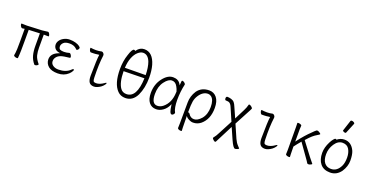

<svg xmlns="http://www.w3.org/2000/svg" viewBox="-35 -1611 5070 2640"><g transform="rotate(20 2500.0 -291.5)"><path d="M414 9Q371 -42 355 -101.5Q339 -161 339 -241V-421L209 -415L178 -414V-244Q178 -74 174.5 -45Q171 -16 171 1Q171 6 155.5 6Q140 6 124.5 -1Q109 -8 109 -18Q109 -28 115 -54Q121 -80 121 -230V-408Q95 -404 86 -403H85Q75 -403 64.5 -419Q54 -435 52.5 -448.5Q51 -462 58 -462L135 -460L354 -470L436 -480Q437 -480 438 -480Q448 -480 457.5 -464Q467 -448 468.5 -435Q470 -422 463 -422L395 -423V-231Q395 -173 406.5 -124.5Q418 -76 467 -18Q468 -16 468 -10.5Q468 -5 453.5 3.5Q439 12 427.5 12Q416 12 414 9Z M746 -40Q857 -40 920 -103Q932 -116 941 -116Q958 -116 944.5 -90.5Q931 -65 907 -43Q846 13 755.5 13Q665 13 619.5 -24Q574 -61 570 -119Q565 -211 677 -253L694 -260L676 -263Q637 -270 617 -293Q597 -316 595 -347Q593 -378 612 -408Q631 -438 670.5 -459.5Q710 -481 757 -481Q804 -481 843 -469.5Q882 -458 901 -443Q920 -428 921 -421Q922 -404 910 -392.5Q898 -381 892.5 -381Q887 -381 883 -384L874 -394Q836 -430 774 -430Q712 -430 684.5 -403Q657 -376 658.5 -345.5Q660 -315 679 -305Q698 -295 736 -295Q774 -295 812 -307H815Q827 -307 837.5 -290Q848 -273 849 -260Q850 -247 841 -246Q749 -237 711.5 -223Q674 -209 653 -181Q632 -153 634 -118Q636 -83 668 -61.5Q700 -40 746 -40Z M1287 13Q1237 13 1215.5 -17Q1194 -47 1194 -110Q1196 -356 1207 -423L1188 -421Q1150 -415 1124.5 -415Q1099 -415 1088 -414.5Q1077 -414 1068.5 -431Q1060 -448 1060 -461Q1060 -474 1064 -474Q1102 -468 1143 -468Q1184 -468 1225 -478Q1240 -478 1252.5 -462Q1265 -446 1262 -431Q1244 -297 1250 -108Q1251 -67 1259.5 -54Q1268 -41 1297 -41Q1350 -41 1409 -83Q1425 -95 1432 -95Q1435 -95 1435 -88Q1435 -81 1423 -65Q1392 -23 1339 0Q1310 13 1287 13Z M1744 13Q1675 13 1631 -32Q1541 -123 1541 -337Q1541 -455 1575 -553Q1606 -652 1634 -652Q1645 -652 1653 -642L1657 -647Q1700 -708 1766 -708Q1890 -708 1938 -542Q1960 -463 1960 -363Q1960 -211 1907 -98Q1852 13 1744 13ZM1740 -43Q1891 -43 1901 -332Q1687 -329 1598 -326Q1600 -158 1654 -85Q1684 -43 1740 -43ZM1599 -376 1902 -379Q1900 -492 1873 -566Q1838 -656 1767 -656Q1730 -656 1691.5 -622Q1653 -588 1628 -525Q1603 -462 1599 -376Z M2195 13Q2129 13 2090.5 -35.5Q2052 -84 2052 -175Q2052 -300 2121 -390.5Q2190 -481 2269 -481Q2348 -481 2381 -421L2388 -406L2390 -423Q2392 -445 2393 -462Q2394 -479 2404 -479Q2418 -479 2433.5 -467Q2449 -455 2452 -442Q2426 -328 2426 -209Q2426 -90 2458 -32L2460 -28Q2459 -20 2448.5 -6Q2438 8 2422 8Q2390 8 2376 -109L2374 -126L2366 -110Q2339 -52 2292 -19.5Q2245 13 2195 13ZM2194 -37Q2238 -37 2277 -68Q2372 -145 2377 -296Q2377 -304 2378 -311Q2367 -349 2350 -378Q2321 -433 2269 -433Q2217 -433 2163.5 -361.5Q2110 -290 2110 -180Q2110 -37 2194 -37Z M2631 171Q2631 176 2615.5 176Q2600 176 2584.5 169Q2569 162 2569 151.5Q2569 141 2571 89Q2573 37 2573 -223Q2573 -316 2626 -398Q2686 -481 2798 -481Q2866 -481 2908 -429Q2950 -377 2950 -278Q2950 -113 2847 -27Q2798 12 2737 12Q2705 12 2674 -4.5Q2643 -21 2635 -33L2626 -46V-30Q2626 96 2628.5 125Q2631 154 2631 171ZM2652 -83Q2681 -36 2732 -36Q2783 -36 2838 -98Q2893 -165 2893 -271.5Q2893 -378 2844 -415Q2822 -431 2798 -431Q2722 -431 2668 -347Q2642 -307 2633.5 -258.5Q2625 -210 2625 -103V-98H2633Q2643 -98 2652 -83ZM2626 -398Z M3402 153Q3375 153 3328 47L3257 -114Q3169 56 3124 146Q3121 156 3110.5 156Q3100 156 3084 140.5Q3068 125 3067 117.5Q3066 110 3081.5 93Q3097 76 3123 25L3230 -179L3148 -368Q3128 -417 3096 -425Q3083 -428 3071 -428H3060Q3045 -428 3042 -449Q3040 -461 3045 -472Q3050 -483 3059 -483Q3087 -483 3117.5 -474Q3148 -465 3165 -444.5Q3182 -424 3195 -391L3262 -240L3339 -392Q3361 -434 3373 -482Q3374 -486 3383.5 -486Q3393 -486 3411.5 -472Q3430 -458 3432 -445Q3431 -440 3418.5 -417Q3406 -394 3393 -369L3290 -175L3375 19Q3397 68 3427 99Q3442 118 3453 127Q3460 134 3438.5 143.5Q3417 153 3402 153Z M3787 13Q3737 13 3715.5 -17Q3694 -47 3694 -110Q3696 -356 3707 -423L3688 -421Q3650 -415 3624.5 -415Q3599 -415 3588 -414.5Q3577 -414 3568.5 -431Q3560 -448 3560 -461Q3560 -474 3564 -474Q3602 -468 3643 -468Q3684 -468 3725 -478Q3740 -478 3752.5 -462Q3765 -446 3762 -431Q3744 -297 3750 -108Q3751 -67 3759.5 -54Q3768 -41 3797 -41Q3850 -41 3909 -83Q3925 -95 3932 -95Q3935 -95 3935 -88Q3935 -81 3923 -65Q3892 -23 3839 0Q3810 13 3787 13Z M4151 0Q4151 5 4136 5Q4121 5 4104.5 -1.5Q4088 -8 4088 -18L4090 -81Q4090 -378 4088.5 -415.5Q4087 -453 4087 -474Q4088 -479 4102.5 -479Q4117 -479 4133.5 -472.5Q4150 -466 4150 -456Q4150 -446 4147 -405V-223L4156 -235Q4237 -342 4319 -420Q4347 -450 4371 -468Q4375 -470 4382.5 -470Q4390 -470 4403 -464Q4434 -449 4435 -436V-435Q4432 -429 4400.5 -411Q4369 -393 4339 -367Q4309 -341 4262 -288Q4451 -37 4473 -15Q4473 -9 4455.5 -0.5Q4438 8 4423 8Q4408 8 4404 0Q4400 -8 4387 -27L4369 -53Q4345 -89 4228 -252Q4185 -202 4147 -151V-149Q4147 -60 4149 -38.5Q4151 -17 4151 0Z M4896 -70Q4836 13 4741 13Q4646 13 4597 -46.5Q4548 -106 4548 -207Q4548 -285 4592 -371Q4610 -406 4628 -427.5Q4646 -449 4655.5 -449Q4665 -449 4667 -446L4669 -440Q4717 -481 4777 -481Q4879 -481 4928 -372Q4949 -320 4949 -235.5Q4949 -151 4896 -70ZM4736 -38Q4825 -38 4872 -139Q4893 -186 4893 -258Q4893 -330 4863 -380.5Q4833 -431 4766.5 -431Q4700 -431 4652.5 -360Q4605 -289 4605 -206Q4605 -123 4639.5 -80.5Q4674 -38 4736 -38ZM4928 -372ZM4762 -578Q4760 -572 4749 -572Q4738 -572 4725.5 -579Q4713 -586 4713 -590V-594L4764 -750Q4766 -759 4781 -759Q4796 -759 4810.5 -750.5Q4825 -742 4825 -732Q4825 -730 4824 -729Z"/></g></svg>

Font: LXGW WenKai Mono TC Light
Style: Regular
Weight: 300
Designer: LXGW / Fontworks Inc.
Foundry: LXGW / Fontworks Inc.
Version: Version 1.330